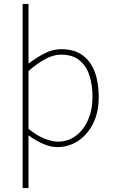

<svg xmlns="http://www.w3.org/2000/svg" viewBox="-20 -742 580 984"><path d="M96 222V-722H126V-510V-416Q164 -445 206.5 -467.5Q249 -490 294 -490Q359 -490 401.5 -460Q444 -430 465 -375Q486 -320 486 -246Q486 -165 456.5 -107.5Q427 -50 379 -19Q331 12 274 12Q240 12 202.5 -4Q165 -20 126 -48V42V222ZM276 -16Q328 -16 368 -45.5Q408 -75 431 -127Q454 -179 454 -246Q454 -307 438 -356Q422 -405 386.5 -433.5Q351 -462 292 -462Q255 -462 214 -440.5Q173 -419 126 -378V-82Q170 -46 209 -31Q248 -16 276 -16Z"/></svg>

Font: Assistant ExtraLight ExtraLight
Style: Regular
Weight: 250
Version: Version 3.000